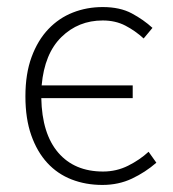

<svg xmlns="http://www.w3.org/2000/svg" viewBox="-20 -512 489 544"><path d="M270 12Q223 12 183 -3.5Q143 -19 114 -50.5Q85 -82 68.5 -129Q52 -176 52 -239Q52 -303 69.5 -350.5Q87 -398 117 -429.5Q147 -461 186.5 -476.5Q226 -492 271 -492Q320 -492 353.5 -474Q387 -456 412 -433L387 -403Q363 -425 335 -439.5Q307 -454 271 -454Q202 -454 154 -407Q106 -360 98 -270H356V-234H97Q99 -133 145 -79.5Q191 -26 272 -26Q310 -26 343 -42.5Q376 -59 401 -82L423 -51Q392 -24 354 -6Q316 12 270 12Z"/></svg>

Font: Giro Light
Style: Regular
Weight: 300
Designer: Paul D. Hunt
Foundry: Adobe Systems Incorporated
Version: Version 1.000;PS 1.0;hotconv 1.0.88;makeotf.lib2.5.647800